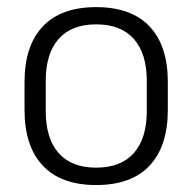

<svg xmlns="http://www.w3.org/2000/svg" viewBox="-20 -520 553 552"><path d="M256.5 12Q155.5 12 103 -43.8Q50.5 -99.5 50.5 -204.5V-284Q50.5 -388.5 103 -444Q155.5 -499.5 256.5 -499.5Q357.5 -499.5 410 -444Q462.5 -388.5 462.5 -284V-204.5Q462.5 -99.5 410 -43.8Q357.5 12 256.5 12ZM256.5 -38Q327.5 -38 364.8 -80Q402 -122 402 -201V-287.5Q402 -366 364.8 -408Q327.5 -450 256.5 -450Q185.5 -450 148.5 -408Q111.5 -366 111.5 -287.5V-201Q111.5 -122 148.5 -80Q185.5 -38 256.5 -38Z"/></svg>

Font: Anek Latin Medium Light
Style: Regular
Weight: 300
Version: Version 1.003